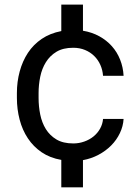

<svg xmlns="http://www.w3.org/2000/svg" viewBox="-20 -683 604 826"><path d="M295.4 -65.9Q319.8 -65.9 342.5 -74Q365.2 -82 382.6 -96.2Q399.9 -110.4 410.6 -129.6Q421.4 -148.9 423.3 -171.4H511.7Q509.8 -139.6 495.8 -110.4Q481.9 -81.1 458.5 -57.4Q435.1 -33.7 403.8 -17.1Q372.6 -0.5 336.9 5.9V123H243.7V4.9Q195.3 -3.4 159.4 -27.8Q123.5 -52.2 99.9 -87.9Q76.2 -123.5 64.5 -168.2Q52.7 -212.9 52.7 -261.7V-282.7Q52.7 -331.1 64.7 -375.5Q76.7 -419.9 100.1 -455.6Q123.5 -491.2 159.4 -515.6Q195.3 -540 243.7 -549.3V-663.1H336.9V-550.8Q375.5 -544.4 407 -527.1Q438.5 -509.8 461.2 -484.4Q483.9 -459 496.8 -426.3Q509.8 -393.6 511.7 -356.9H423.3Q421.4 -382.3 411.6 -404.1Q401.9 -425.8 385.3 -442.1Q368.7 -458.5 345.7 -468Q322.8 -477.5 294.9 -477.5Q251.5 -477.5 223.1 -460.4Q194.8 -443.4 177.5 -415.5Q160.2 -387.7 153.1 -352.8Q146 -317.9 146 -282.7V-261.7Q146 -225.1 153.1 -190.2Q160.2 -155.3 177.2 -127.7Q194.3 -100.1 222.9 -83Q251.5 -65.9 295.4 -65.9Z"/></svg>

Font: Roboto2
Style: Regular
Weight: 400
Designer: Google
Foundry: Google
Version: Version 2.000981-w3; 2014; ttfautohint (v1.1) -l 5 -r 24 -G 